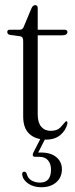

<svg xmlns="http://www.w3.org/2000/svg" viewBox="-20 -548 300 766"><path d="M59 -403.5 19.5 -409Q9 -411 9 -420.5Q9 -429.5 19 -429.5H59.5Q71 -429.5 75.5 -443L106 -516Q111.5 -527.5 120.5 -527.5Q130.5 -527.5 130.5 -515.5V-429.5H236Q249 -429.5 249 -420.5Q249 -407 226.5 -407H130.5V-91Q130.5 -59 144.5 -42.5Q158.5 -26 182.5 -26Q208 -26 220.8 -39.5Q233.5 -53 242.5 -64Q249.5 -66.5 249 -55Q242.5 -27.5 220.5 -9.2Q198.5 9 164.5 9Q122 9 97.2 -13.8Q72.5 -36.5 72.5 -83.5V-384Q72.5 -392.5 70 -397.2Q67.5 -402 59 -403.5ZM146.5 -4.5H165.5L132.5 60.5Q138 60.5 144.5 60.5Q182.5 60.5 204.8 79Q227 97.5 227 127.5Q227 159.5 204.5 179.2Q182 199 145 199Q114 199 92.8 184.5Q71.5 170 68.5 148.5Q68 137.5 76 137Q83 136.5 86.5 145Q91 164 106.2 172.2Q121.5 180.5 139.5 180.5Q183.5 180.5 183.5 128.5Q183.5 105.5 171.5 91.5Q159.5 77.5 135.5 77.5H120Q113 77.5 111.2 73Q109.5 68.5 112.5 62Z"/></svg>

Font: Fraunces 144pt S050 Light
Style: Regular
Weight: 300
Version: Version 1.000; ttfautohint (v1.8.3)